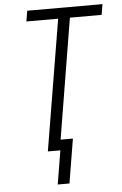

<svg xmlns="http://www.w3.org/2000/svg" viewBox="-60 -777 632 994"><g transform="rotate(-5 255.5 -280.0)"><path d="M199 175 228 0H163L276 -680H111L120 -735H511L502 -680H337L234 -55H298L260 175Z"/></g></svg>

Font: Iosevka SS04 Light
Style: Italic
Weight: 300
Italic angle: -9°
Monospace: yes
Designer: Belleve Invis
Foundry: Belleve Invis
Version: Version 19.0.0; ttfautohint (v1.8.4)